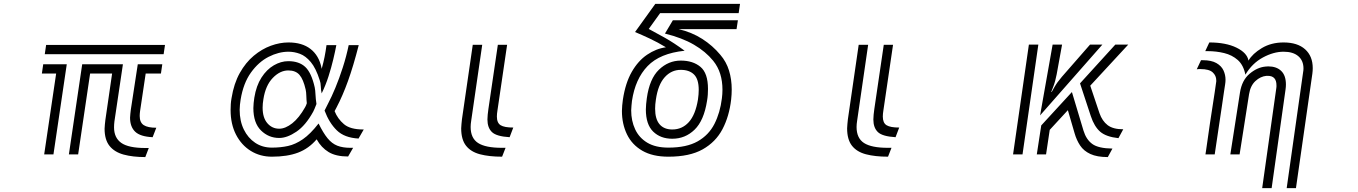

<svg xmlns="http://www.w3.org/2000/svg" viewBox="-20 -800 7040 995"><path d="M219 -567H835L828 -519H212ZM733 14Q668 14 620.5 1Q573 -12 547.5 -44Q522 -76 522 -133Q522 -144 523.5 -155Q525 -166 526 -178L561 -419H447L385 0H337L406 -467H617L573 -171Q572 -163 571.5 -155.5Q571 -148 571 -140Q571 -86 608.5 -59.5Q646 -33 734 -33H751ZM271 -419H197L204 -467H326L257 0H209ZM771 -89Q707 -92 680.5 -117.5Q654 -143 654 -190Q654 -200 655.5 -210.5Q657 -221 658 -232L694 -467H821L814 -419H735L706 -225Q705 -218 704.5 -211.5Q704 -205 704 -199Q704 -165 725 -151.5Q746 -138 790 -138Z M1784 11Q1721 11 1683 -12Q1645 -35 1621 -78Q1580 -30 1524.5 -9Q1469 12 1389 12Q1328 12 1279.5 -18Q1231 -48 1203 -102.5Q1175 -157 1175 -230Q1175 -245 1176 -260.5Q1177 -276 1180 -292Q1192 -367 1222.5 -421.5Q1253 -476 1295 -511Q1337 -546 1383.5 -563Q1430 -580 1475 -580Q1546 -580 1589.5 -546Q1633 -512 1646 -449Q1646 -448 1646.5 -446.5Q1647 -445 1647 -443Q1656 -475 1662 -505Q1668 -535 1672 -566H1723Q1717 -534 1707 -492Q1697 -450 1682.5 -404.5Q1668 -359 1647 -316Q1643 -333 1642.5 -352Q1642 -371 1637 -384Q1617 -447 1590.5 -478.5Q1564 -510 1534.5 -521Q1505 -532 1475 -532Q1424 -532 1372 -505.5Q1320 -479 1280.5 -424Q1241 -369 1227 -284Q1225 -271 1223.5 -257.5Q1222 -244 1222 -231Q1222 -173 1243.5 -129Q1265 -85 1302.5 -60Q1340 -35 1389 -35Q1434 -35 1472.5 -43.5Q1511 -52 1549.5 -78.5Q1588 -105 1631 -160Q1655 -111 1677.5 -83.5Q1700 -56 1728 -45Q1756 -34 1796 -34H1810ZM1838 -82Q1765 -86 1725.5 -124.5Q1686 -163 1662 -227L1681 -265Q1698 -297 1718 -345Q1738 -393 1756.5 -450.5Q1775 -508 1787 -566H1839Q1811 -457 1783.5 -380.5Q1756 -304 1724 -243L1714 -224Q1730 -184 1762.5 -156.5Q1795 -129 1862 -129H1865ZM1620 -261Q1613 -243 1610 -236Q1607 -229 1603 -221Q1564 -150 1516 -117.5Q1468 -85 1427 -85Q1372 -85 1332.5 -124Q1293 -163 1293 -240Q1293 -253 1294.5 -266.5Q1296 -280 1298 -294Q1308 -356 1335 -398Q1362 -440 1399 -461.5Q1436 -483 1474 -483Q1530 -483 1562 -453Q1594 -423 1611 -347Q1614 -333 1615 -310Q1616 -287 1620 -261ZM1570 -265Q1568 -283 1567.5 -303Q1567 -323 1564 -336Q1552 -389 1532 -412Q1512 -435 1474 -435Q1431 -435 1393.5 -396Q1356 -357 1345 -286Q1343 -274 1342 -263.5Q1341 -253 1341 -242Q1341 -190 1365.5 -161.5Q1390 -133 1427 -133Q1459 -133 1494.5 -161Q1530 -189 1561 -244Q1564 -249 1566 -254Q1568 -259 1570 -265Z M2582 12Q2515 12 2467.5 -0.5Q2420 -13 2395 -45Q2370 -77 2370 -135Q2370 -146 2371.5 -157.5Q2373 -169 2374 -182L2430 -568H2479L2422 -175Q2419 -157 2419 -142Q2419 -84 2457.5 -59Q2496 -34 2581 -34H2600ZM2621 -89Q2553 -93 2529.5 -115.5Q2506 -138 2506 -181Q2506 -193 2507.5 -206.5Q2509 -220 2511 -235L2560 -568H2608L2558 -228Q2555 -210 2555 -196Q2555 -163 2574.5 -151Q2594 -139 2640 -139Z M3497 -649Q3565 -633 3619 -598.5Q3673 -564 3713 -516Q3744 -480 3758 -434.5Q3772 -389 3772 -336Q3772 -311 3769 -284Q3759 -197 3724 -130.5Q3689 -64 3621.5 -26Q3554 12 3444 12Q3362 12 3308.5 -19Q3255 -50 3229 -104Q3203 -158 3203 -225Q3203 -239 3204.5 -254Q3206 -269 3208 -284Q3221 -370 3254 -427.5Q3287 -485 3333.5 -516.5Q3380 -548 3431 -555Q3388 -581 3347.5 -600Q3307 -619 3271 -634L3376 -780H3815L3808 -732H3401L3342 -650Q3378 -631 3426 -604Q3474 -577 3528 -537Q3400 -524 3336 -457.5Q3272 -391 3255 -277Q3254 -264 3252.5 -252Q3251 -240 3251 -228Q3251 -174 3271.5 -130Q3292 -86 3334.5 -60.5Q3377 -35 3444 -35Q3538 -35 3595.5 -67.5Q3653 -100 3682.5 -158Q3712 -216 3721 -290Q3724 -313 3724 -335Q3724 -379 3712.5 -416.5Q3701 -454 3676 -485Q3637 -533 3576 -568.5Q3515 -604 3426 -626L3467 -695H3804L3797 -649ZM3464 -81Q3403 -81 3365 -118Q3327 -155 3327 -233Q3327 -247 3328.5 -261Q3330 -275 3332 -291Q3346 -392 3395 -439Q3444 -486 3508 -486Q3571 -486 3610 -453.5Q3649 -421 3649 -339Q3649 -326 3648 -310Q3647 -294 3644 -277Q3628 -175 3579.5 -128Q3531 -81 3464 -81ZM3464 -129Q3515 -129 3549.5 -167Q3584 -205 3597 -284Q3599 -298 3600 -310.5Q3601 -323 3601 -334Q3601 -390 3576.5 -414Q3552 -438 3508 -438Q3459 -438 3424.5 -399.5Q3390 -361 3379 -284Q3377 -271 3376 -259.5Q3375 -248 3375 -237Q3375 -183 3398 -156Q3421 -129 3464 -129Z M4582 12Q4515 12 4467.5 -0.5Q4420 -13 4395 -45Q4370 -77 4370 -135Q4370 -146 4371.5 -157.5Q4373 -169 4374 -182L4430 -568H4479L4422 -175Q4419 -157 4419 -142Q4419 -84 4457.5 -59Q4496 -34 4581 -34H4600ZM4621 -89Q4553 -93 4529.5 -115.5Q4506 -138 4506 -181Q4506 -193 4507.5 -206.5Q4509 -220 4511 -235L4560 -568H4608L4558 -228Q4555 -210 4555 -196Q4555 -163 4574.5 -151Q4594 -139 4640 -139Z M5484 -569 5456 -415Q5449 -378 5438.5 -351Q5428 -324 5428 -324L5430 -323Q5430 -323 5444 -348Q5458 -373 5483 -402L5629 -569H5693L5370 -202L5435 -569ZM5776 -84Q5712 -91 5681.5 -117.5Q5651 -144 5633 -198L5577 -368L5760 -569H5827L5630 -356L5678 -213Q5692 -173 5720 -151.5Q5748 -130 5801 -130ZM5312 -569H5361L5279 0H5230ZM5721 14Q5665 14 5630.5 -2Q5596 -18 5577.5 -46Q5559 -74 5549 -109L5514 -229L5420 -127L5401 0H5353L5376 -150L5535 -323L5595 -123Q5609 -77 5640.5 -54Q5672 -31 5745 -30Z M6733 -425Q6734 -430 6734.5 -435.5Q6735 -441 6735 -445Q6735 -486 6708 -509Q6681 -532 6632 -532Q6580 -532 6524.5 -502Q6469 -472 6434 -413Q6424 -463 6394.5 -489Q6365 -515 6324 -525Q6283 -535 6238 -535H6226L6247 -580Q6333 -580 6388 -553Q6443 -526 6450 -486Q6471 -522 6519.5 -551Q6568 -580 6632 -580Q6704 -580 6743.5 -544.5Q6783 -509 6783 -447Q6783 -440 6782.5 -433Q6782 -426 6781 -418L6696 175H6648ZM6227 0Q6227 0 6230.5 -22.5Q6234 -45 6239 -82Q6244 -119 6250.5 -162Q6257 -205 6263.5 -247Q6270 -289 6275 -322Q6280 -355 6282 -371Q6283 -374 6283 -377.5Q6283 -381 6283 -384Q6283 -408 6264.5 -425Q6246 -442 6202 -442Q6198 -442 6192.5 -442Q6187 -442 6182 -441L6204 -488H6213Q6258 -488 6284 -473Q6310 -458 6320.5 -435Q6331 -412 6331 -387Q6331 -381 6330.5 -375Q6330 -369 6329 -363Q6327 -351 6322.5 -320.5Q6318 -290 6312 -248.5Q6306 -207 6299 -161.5Q6292 -116 6286 -74Q6280 -32 6275 0ZM6594 -342Q6595 -347 6595 -350.5Q6595 -354 6595 -358Q6595 -407 6550 -407H6543Q6512 -404 6486 -380Q6460 -356 6453 -312L6404 0H6356L6406 -321Q6416 -384 6455.5 -417.5Q6495 -451 6538 -455Q6542 -455 6545.5 -455.5Q6549 -456 6552 -456Q6595 -456 6619.5 -432.5Q6644 -409 6644 -362Q6644 -356 6643.5 -349.5Q6643 -343 6642 -336L6570 175H6521Z"/></svg>

Font: Train One
Style: Regular
Weight: 400
Designer: Fontworks Inc.
Foundry: Fontworks Inc.
Version: Version 1.100